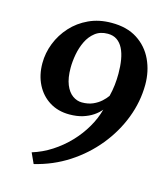

<svg xmlns="http://www.w3.org/2000/svg" viewBox="-115 -839 820 951"><g transform="rotate(15 295.0 -363.0)"><path d="M147 25 122.5 -28.5Q174.5 -44.5 221 -74.5Q267.5 -104.5 305.8 -144.5Q344 -184.5 371 -230.8Q398 -277 410.5 -324.5Q396 -306.5 373.8 -291.5Q351.5 -276.5 321.8 -267.2Q292 -258 253.5 -258Q195.5 -258 151.8 -285.2Q108 -312.5 83.8 -360.2Q59.5 -408 59.5 -469Q59.5 -521.5 79.2 -571.8Q99 -622 135.5 -662.2Q172 -702.5 223.8 -726.5Q275.5 -750.5 339 -750.5Q418.5 -751 472 -716.5Q525.5 -682 552.5 -624.2Q579.5 -566.5 579.5 -497Q579 -409.5 547 -326Q515 -242.5 456.8 -171Q398.5 -99.5 319.8 -48.5Q241 2.5 147 25ZM298.5 -331.5Q330.5 -331.5 354.8 -342.2Q379 -353 396 -368.5Q413 -384 423 -398.5Q430.5 -428 433.8 -457.5Q437 -487 437 -516Q437 -554.5 431.5 -587Q426 -619.5 414 -643.2Q402 -667 382.8 -680.2Q363.5 -693.5 335.5 -693.5Q297 -693.5 271 -673.2Q245 -653 229.5 -621Q214 -589 207.2 -552.2Q200.5 -515.5 200.5 -483Q200.5 -431 214.2 -397.2Q228 -363.5 250.5 -347.5Q273 -331.5 298.5 -331.5Z"/></g></svg>

Font: Merriweather 28pt
Style: Bold Italic
Weight: 700
Italic angle: -7.8°
Version: Version 2.101